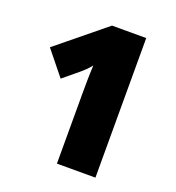

<svg xmlns="http://www.w3.org/2000/svg" viewBox="-130 -818 846 923"><g transform="rotate(20 293.0 -357.0)"><path d="M461 0V-714H286L41 -514L141 -390L222 -457C236 -469 250 -482 267 -503C264 -451 264 -370 264 -351V0Z"/></g></svg>

Font: Noto Sans UI Black
Style: Regular
Weight: 900
Designer: Monotype Design Team
Foundry: Monotype Imaging Inc.
Version: Version 1.901